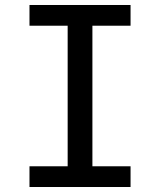

<svg xmlns="http://www.w3.org/2000/svg" viewBox="-20 -749 642 769"><path d="M98.1 0H502.9V-83H350.1V-646H502.9V-729H98.1V-646H251V-83H98.1Z"/></svg>

Font: Hack
Style: Regular
Weight: 400
Monospace: yes
Designer: Christopher Simpkins
Foundry: Christopher Simpkins
Version: Version 2.010